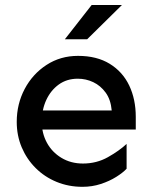

<svg xmlns="http://www.w3.org/2000/svg" viewBox="-20 -721 599 756"><path d="M304.7 14.6Q250 14.6 202.6 -4.9Q155.3 -24.4 120.1 -59.6Q85 -94.7 65.4 -141.1Q45.9 -187.5 45.9 -241.2Q45.9 -311.5 77.1 -370.6Q108.4 -429.7 163.1 -465.3Q217.8 -501 287.1 -501Q361.3 -501 412.1 -469.7Q462.9 -438.5 488.8 -384.3Q514.6 -330.1 514.6 -260.7V-210.9H136.7V-286.1H419.9Q416 -329.1 396 -356.4Q376 -383.8 347.2 -397.5Q318.4 -411.1 286.1 -411.1Q243.2 -411.1 211.4 -388.2Q179.7 -365.2 162.1 -327.1Q144.5 -289.1 144.5 -241.2Q144.5 -196.3 164.6 -159.2Q184.6 -122.1 221.7 -99.6Q258.8 -77.1 306.6 -77.1Q360.4 -77.1 404.8 -102.1Q449.2 -127 478.5 -154.3V-56.6Q463.9 -41 437.5 -24.4Q411.1 -7.8 377 3.4Q342.8 14.6 304.7 14.6ZM235.4 -566.4 340.8 -701.2H460L323.2 -566.4Z"/></svg>

Font: Sen Medium
Style: Regular
Weight: 500
Designer: Kosal Sen, Philatype
Foundry: Philatype
Version: Version 2.000;gftools[0.9.31]